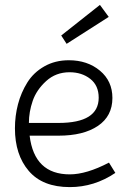

<svg xmlns="http://www.w3.org/2000/svg" viewBox="-20 -754 562 784"><path d="M424 -685 252 -575 230 -609 388 -734ZM425 -90 451 -48Q365 10 265 10Q154 10 97.5 -56Q41 -122 41 -230Q41 -281 53.5 -328.5Q66 -376 91.5 -417Q117 -458 161 -483Q205 -508 261 -508Q337 -508 388 -465.5Q439 -423 439 -354Q439 -280 380 -240Q321 -200 219 -200H101Q120 -42 265 -42Q333 -42 425 -90ZM98 -252H219Q383 -252 383 -355Q383 -405 348.5 -432Q314 -459 264 -459Q208 -459 168.5 -423Q129 -387 113.5 -342Q98 -297 98 -252Z"/></svg>

Font: Bellota
Style: Regular
Weight: 400
Designer: Kemie Guaida
Foundry: Kemie Guaida
Version: Version 1.000;PS 002.000;hotconv 1.0.70;makeotf.lib2.5.58329